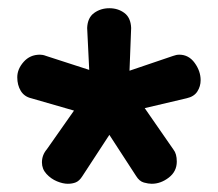

<svg xmlns="http://www.w3.org/2000/svg" viewBox="-20 -751 531 467"><path d="M145 -304Q133 -304 118.5 -310Q104 -316 93 -328Q82 -340 82 -356Q82 -374 94 -388L160 -482L56 -512Q39 -516 30.5 -530Q22 -544 22 -563Q22 -583 37.5 -600.5Q53 -618 77 -618Q79 -618 83 -617.5Q87 -617 92 -615L197 -581L192 -683Q193 -708 209 -719.5Q225 -731 246 -731Q267 -731 282.5 -719.5Q298 -708 299 -683L295 -579L401 -615Q409 -618 416 -618Q439 -618 453.5 -598Q468 -578 468 -556Q468 -541 460 -528.5Q452 -516 434 -512L332 -488L402 -387Q410 -377 410 -358Q410 -334 390.5 -319Q371 -304 349 -304Q341 -304 330 -307Q319 -310 311 -323L246 -423L180 -322Q173 -311 164.5 -307.5Q156 -304 145 -304Z"/></svg>

Font: Dosis ExtraLight ExtraBold
Style: Regular
Weight: 800
Version: Version 3.001; ttfautohint (v1.8.2)